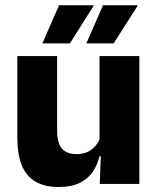

<svg xmlns="http://www.w3.org/2000/svg" viewBox="-20 -707 606 738"><path d="M199.6 -491.4V-202.7Q199.6 -175.7 206.6 -155.9Q213.6 -136.1 230.1 -125.4Q246.7 -114.7 275 -114.7Q299.1 -114.7 316.9 -123.2Q334.6 -131.7 346.7 -146.1Q358.9 -160.5 365 -177.9L388.7 -106.4H362.5Q354.7 -73.5 336.4 -46.6Q318.1 -19.7 286.3 -4Q254.5 11.7 205.1 11.7Q150.6 11.7 115.3 -9.5Q80.1 -30.8 63.3 -72.9Q46.6 -115 46.6 -178.1V-491.4ZM515.6 -491.4V0H363.3L368.3 -122.9L362.6 -137.2V-491.4ZM376.1 -686.8H508.9V-684.7L416.9 -540.2H312.3V-541.1ZM207 -686.8H339.8V-684.3L248.7 -540.2H143.3V-541.1Z"/></svg>

Font: Anek Latin Medium
Style: Regular
Weight: 500
Designer: Yesha Goshar
Foundry: Ek Type
Version: Version 1.003